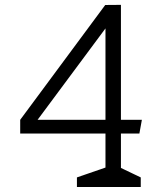

<svg xmlns="http://www.w3.org/2000/svg" viewBox="-20 -750 660 770"><path d="M288.5 -38.5 414.5 -82 403 -55V-687.5L436 -680.5L117 -251L92.5 -269.5H549L539 -214.5H61V-269.5L402 -730L465 -730.5V-50L453.5 -82L544.5 -38.5V0H288.5Z"/></svg>

Font: Monaspace Xenon Var
Style: Regular
Weight: 400
Designer: Riley Cran and the Lettermatic Team
Version: Version 1.000 (Monaspace Xenon Var)